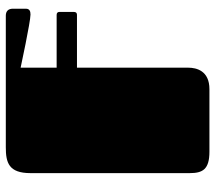

<svg xmlns="http://www.w3.org/2000/svg" viewBox="-60 -681 741 661"><g transform="rotate(-90 310.5 -350.5)"><path d="M408 -456H590C596 -456 600 -459 600 -467V-516C600 -522 597 -526 590 -526H408V-650C408 -650 566 -616 591 -616C602 -616 611 -619 611 -632V-677C611 -692 603 -701 587 -701H134C81 -701 45 -691 45 -616V-68C45 -23 58 0 119 0H334C397 0 408 -44 408 -73Z"/></g></svg>

Font: Fascinate
Style: Regular
Weight: 900
Designer: Astigmatic (AOETI)
Foundry: Astigmatic (AOETI)
Version: Version 1.000